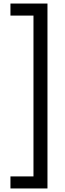

<svg xmlns="http://www.w3.org/2000/svg" viewBox="-20 -820 366 1084"><path d="M39 244V176H169V-732H39V-800H248V244Z"/></svg>

Font: Noto Sans Tamil ExtraCondensed
Style: Regular
Weight: 400
Width: 2
Designer: Jelle Bosma - Monotype Design Team
Foundry: Monotype Imaging Inc.
Version: Version 2.004; ttfautohint (v1.8.4.7-5d5b)